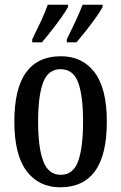

<svg xmlns="http://www.w3.org/2000/svg" viewBox="-20 -786 515 816"><path d="M236 10Q145 10 93 -59Q41 -128 41 -269Q41 -410 91 -478.5Q141 -547 239 -547Q330 -547 382 -478.5Q434 -410 434 -269Q434 -128 384 -59Q334 10 236 10ZM238 -43Q291 -43 312 -100.5Q333 -158 333 -269Q333 -380 312 -436Q291 -492 237 -492Q185 -492 163.5 -436Q142 -380 142 -269Q142 -158 164 -100.5Q186 -43 238 -43ZM264 -619Q283 -657 300.5 -694.5Q318 -732 331 -766H416V-756Q407 -739 387.5 -711.5Q368 -684 345.5 -655.5Q323 -627 305 -606H264ZM117 -619Q136 -657 153.5 -694.5Q171 -732 183 -766H269V-756Q260 -739 240.5 -711.5Q221 -684 198.5 -655.5Q176 -627 158 -606H117Z"/></svg>

Font: Noto Serif Myanmar ExtraCondensed Medium
Style: Regular
Weight: 500
Width: 2
Designer: Ben Mitchell and the Monotype Design Team
Foundry: Monotype Imaging Inc.
Version: Version 2.106; ttfautohint (v1.8.4.7-5d5b)